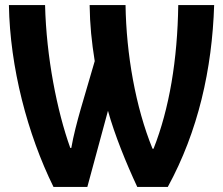

<svg xmlns="http://www.w3.org/2000/svg" viewBox="-20 -734 876 754"><path d="M190 0H323L404 -299C430 -205 476 -92 519 0H639C758 -218 813 -462 821 -714H680C677 -499 645 -307 583 -150H579C512 -314 476 -522 473 -714H332C333 -636 340 -569 352 -494L297 -306C283 -257 268 -200 260 -153H256C204 -298 162 -509 157 -714H15C19 -470 88 -207 190 0Z"/></svg>

Font: Noto Sans Display SemiCondensed
Style: Bold
Weight: 700
Width: 4
Designer: Monotype Design Team
Foundry: Monotype Imaging Inc.
Version: Version 1.900